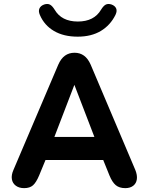

<svg xmlns="http://www.w3.org/2000/svg" viewBox="-20 -946 755 974"><path d="M48 -83.4 275.5 -617.7Q289.1 -648.9 309.7 -663.7Q330.2 -678.4 358.3 -678.4Q385.6 -678.4 406 -663.7Q426.5 -648.9 440.1 -617.7L666.6 -83.4Q677 -57.6 674.2 -36.7Q671.4 -15.8 655.9 -3.7Q640.3 8.4 615.7 8.4Q585.2 8.4 567.1 -6.8Q549.1 -22.1 535.4 -55.6L487.4 -174.5L550.4 -134.4H168.8L227.4 -174.5L178.4 -55.6Q163.5 -20.3 147.3 -5.9Q131 8.4 102.6 8.4Q76.9 8.4 60.3 -3.9Q43.6 -16.3 40.2 -37Q36.8 -57.8 48 -83.4ZM241.7 -214.4 212.4 -251.5H501.4L473 -214.4L357.3 -515.6ZM182.4 -869.8Q173.8 -889.4 180.1 -903.2Q186.4 -916.9 204.3 -923.3Q221.5 -928.7 233.3 -922.6Q245.1 -916.5 257.2 -896.8Q292.3 -836.8 374.9 -836.8Q457.4 -836.8 492.6 -896.8Q504.6 -916.5 516.4 -922.6Q528.3 -928.7 545.5 -923.3Q563.1 -916.9 569.1 -903.6Q575.2 -890.2 565.8 -870.6Q540 -818.2 491.7 -789.1Q443.3 -760 374.1 -760Q303.2 -760 254.1 -788.7Q205 -817.4 182.4 -869.8Z"/></svg>

Font: SN Pro Thin
Style: Regular
Weight: 200
Designer: Tobias Whetton
Foundry: Supernotes
Version: Version 1.003;Glyphs 3.3 (3324)